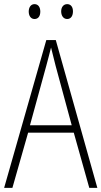

<svg xmlns="http://www.w3.org/2000/svg" viewBox="-20 -909 491 929"><path d="M119 -853C119 -833 129 -817 147 -817C165 -817 175 -831 175 -853C175 -874 165 -889 147 -889C129 -889 119 -873 119 -853ZM276 -854C276 -833 287 -817 305 -817C323 -817 333 -832 333 -854C333 -875 323 -889 305 -889C287 -889 276 -874 276 -854ZM412 0H451L250 -715H204L0 0H40L116 -267H337ZM249 -591 327 -303H125L204 -591C212 -623 220 -649 227 -679C234 -649 242 -621 249 -591Z"/></svg>

Font: Noto Sans Malayalam Condensed ExtraLight
Style: Regular
Weight: 200
Width: 3
Designer: Jelle Bosma - Monotype Design Team
Foundry: Monotype Imaging Inc.
Version: Version 2.104